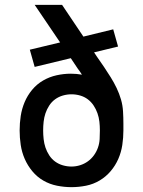

<svg xmlns="http://www.w3.org/2000/svg" viewBox="-20 -760 590 792"><path d="M275 12Q245 12 215 6Q185 0 159 -15Q133 -30 113.5 -53.5Q94 -77 82 -104.5Q70 -132 65.5 -162Q61 -192 61 -222Q61 -252 65.5 -281.5Q70 -311 81.5 -338.5Q93 -366 112.5 -389.5Q132 -413 158 -428Q184 -443 213.5 -449.5Q243 -456 272 -456Q284 -456 295.5 -455Q307 -454 318 -452Q314 -458 309.5 -465Q305 -472 300 -478L272 -520L123 -484L103 -555L228 -585L123 -740H236L324 -609L447 -639L467 -568L368 -544L380 -526Q395 -505 409 -484Q423 -463 436.5 -441.5Q450 -420 461 -397Q472 -374 479 -350Q486 -326 487.5 -300.5Q489 -275 489 -250V-222Q489 -192 484.5 -162Q480 -132 468 -104.5Q456 -77 436.5 -54Q417 -31 391 -15.5Q365 0 335 6Q305 12 275 12ZM275 -73Q293 -73 310.5 -78.5Q328 -84 342.5 -94.5Q357 -105 367.5 -119.5Q378 -134 384 -151Q390 -168 391 -186Q392 -204 392 -222Q392 -240 390 -258Q388 -276 382 -293Q376 -310 366 -325Q356 -340 342 -350.5Q328 -361 310.5 -366Q293 -371 275 -371Q257 -371 239.5 -366Q222 -361 207.5 -350.5Q193 -340 183 -324.5Q173 -309 167.5 -292.5Q162 -276 160 -258Q158 -240 158 -222Q158 -204 160 -186Q162 -168 167.5 -151.5Q173 -135 183 -119.5Q193 -104 207.5 -93.5Q222 -83 239.5 -78Q257 -73 275 -73Z"/></svg>

Font: Lode Dark Term
Style: Bold
Weight: 700
Monospace: yes
Designer: Belleve Invis
Foundry: Belleve Invis
Version: Version 29.2.0